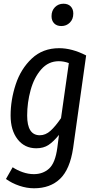

<svg xmlns="http://www.w3.org/2000/svg" viewBox="-20 -797 518 1032"><path d="M443 -499 373 -1Q356 113 303 164Q250 215 163 215Q124 215 84 201.5Q44 188 12 165L48 102Q72 118 102 128.5Q132 139 162 139Q211 139 244 109Q277 79 288 -2L297 -72Q268 -36 241 -18Q214 0 175 0Q112 0 74.5 -48.5Q37 -97 37 -176Q37 -260 64.5 -343.5Q92 -427 151 -482.5Q210 -538 298 -538Q367 -538 443 -499ZM126 -176Q126 -70 194 -70Q225 -70 251.5 -94Q278 -118 308 -162L350 -458Q323 -468 296 -468Q240 -468 201.5 -424Q163 -380 144.5 -312.5Q126 -245 126 -176ZM257 -710Q257 -740 275.5 -758.5Q294 -777 321 -777Q346 -777 360 -762.5Q374 -748 374 -724Q374 -694 355.5 -675.5Q337 -657 310 -657Q285 -657 271 -671.5Q257 -686 257 -710Z"/></svg>

Font: Fira Sans Extra Condensed
Style: Italic
Weight: 400
Width: 3
Italic angle: -8°
Designer: Carrois Corporate & Edenspiekermann AG
Foundry: Carrois Corporate GbR & Edenspiekermann AG
Version: Version 4.203